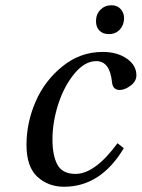

<svg xmlns="http://www.w3.org/2000/svg" viewBox="-20 -700 540 732"><path d="M346 -619Q346 -646 363 -663Q380 -680 405 -680Q427 -680 440 -665.5Q453 -651 453 -631Q453 -605 437 -587.5Q421 -570 395 -570Q372 -570 359 -583.5Q346 -597 346 -619ZM371 -502Q427 -502 463.5 -476.5Q500 -451 500 -413Q500 -390 478 -373.5Q456 -357 436 -357Q410 -357 407 -387Q399 -467 347 -467Q303 -467 263.5 -419Q224 -371 202 -302.5Q180 -234 180 -168Q180 -107 199 -72Q218 -37 268 -37Q342 -37 428 -154L452 -135Q364 12 224 12Q164 12 122.5 -26Q81 -64 81 -148Q81 -232 115.5 -312Q150 -392 218 -447Q286 -502 371 -502Z"/></svg>

Font: Heuristica
Style: Italic
Weight: 400
Italic angle: -13°
Version: Version 1.0.2